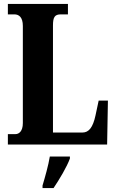

<svg xmlns="http://www.w3.org/2000/svg" viewBox="-20 -734 591 975"><path d="M20 0H524L528 -223H481L465 -148C452 -87 431 -61 399 -61H249V-605C249 -647 258 -661 289 -661H325V-714H20V-661H53C76 -661 96 -647 96 -602V-109C96 -67 76 -53 59 -53H20ZM196 208V221H252C281 178 320 113 335 71V61H233C226 105 208 168 196 208Z"/></svg>

Font: Noto Serif Bengali ExtraCondensed ExtraBold
Style: Regular
Weight: 800
Width: 2
Designer: Juan Bruce, Universal Thirst, Indian Type Foundry and the Monotype Design Team.
Foundry: Monotype Imaging Inc.
Version: Version 2.003